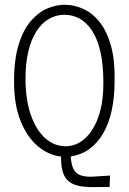

<svg xmlns="http://www.w3.org/2000/svg" viewBox="-20 -650 540 806"><path d="M401 135Q352 137 320 132Q288 127 269.5 112Q251 97 243.5 71.5Q236 46 236 7Q186 2 141 -34.5Q96 -71 67.5 -139.5Q39 -208 39 -308Q39 -401 58.5 -463.5Q78 -526 110 -562.5Q142 -599 179 -614.5Q216 -630 251 -630Q293 -630 332 -611.5Q371 -593 400.5 -554.5Q430 -516 446.5 -455.5Q463 -395 461 -311Q461 -242 449 -186.5Q437 -131 413 -90Q389 -49 355 -24.5Q321 0 277 7Q279 38 287 56.5Q295 75 313 83.5Q331 92 361 92L442 87L440 135ZM256 -36Q287 -36 315 -52.5Q343 -69 365.5 -102.5Q388 -136 401 -185.5Q414 -235 414 -301Q414 -380 401 -435Q388 -490 365 -523.5Q342 -557 313 -572.5Q284 -588 251 -588Q214 -588 183.5 -569.5Q153 -551 131.5 -516.5Q110 -482 98.5 -432.5Q87 -383 87 -321Q87 -233 109 -169Q131 -105 169 -70.5Q207 -36 256 -36Z"/></svg>

Font: Inconsolata Light
Style: Regular
Weight: 300
Designer: Raph Levien, Cyreal, Brenton Simpson
Foundry: Raph Levien, Cyreal, Google
Version: Version 3.001